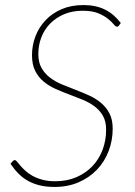

<svg xmlns="http://www.w3.org/2000/svg" viewBox="-20 -731 533 759"><path d="M450.5 -630.5Q447.5 -625.5 442.5 -625.5Q437 -625.5 429.2 -635.2Q421.5 -645 406.5 -657Q391.5 -669 367.8 -678.8Q344 -688.5 306.5 -688.5Q266 -688.5 233.5 -674.8Q201 -661 178.2 -637.8Q155.5 -614.5 143.5 -583.5Q131.5 -552.5 131.5 -517.5Q131.5 -484.5 144.2 -462.2Q157 -440 177.5 -424.2Q198 -408.5 224.5 -397.5Q251 -386.5 278.5 -376Q306 -365.5 332.5 -353.5Q359 -341.5 379.5 -324.2Q400 -307 412.8 -282.5Q425.5 -258 425.5 -222.5Q425.5 -176 409.5 -134Q393.5 -92 363.5 -60.5Q333.5 -29 291 -10.5Q248.5 8 195.5 8Q163 8 137.2 1.8Q111.5 -4.5 90.5 -16.2Q69.5 -28 52.8 -45Q36 -62 21.5 -83.5L30 -93.5Q32 -95.5 34 -96.8Q36 -98 39 -98Q42.5 -98 47.5 -91.8Q52.5 -85.5 60.5 -76.2Q68.5 -67 80 -56.2Q91.5 -45.5 108 -36.2Q124.5 -27 146.8 -20.8Q169 -14.5 198.5 -14.5Q244.5 -14.5 281.8 -30.5Q319 -46.5 345.2 -74Q371.5 -101.5 385.5 -138.8Q399.5 -176 399.5 -218Q399.5 -251 387 -273Q374.5 -295 353.8 -310.5Q333 -326 306.8 -336.8Q280.5 -347.5 253 -357.8Q225.5 -368 199.2 -379.8Q173 -391.5 152.2 -408.8Q131.5 -426 119 -451Q106.5 -476 106.5 -513Q106.5 -552 120.2 -587.8Q134 -623.5 160 -651Q186 -678.5 223.8 -694.8Q261.5 -711 310 -711Q358.5 -711 394.2 -693.5Q430 -676 457.5 -640Z"/></svg>

Font: Lato Thin
Style: Italic
Weight: 200
Italic angle: -7°
Designer: Lukasz Dziedzic
Foundry: tyPoland Lukasz Dziedzic
Version: Version 2.007; 2014-02-27